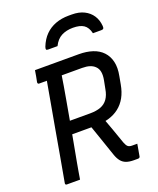

<svg xmlns="http://www.w3.org/2000/svg" viewBox="-168 -1035 935 1136"><g transform="rotate(-20 300.0 -467.0)"><path d="M383 -311Q401 -263 418 -215.5Q435 -168 452 -119Q460 -98 469 -91Q478 -84 494 -84Q500 -84 504.5 -84Q509 -84 513 -84H527Q524 -64 520.5 -46.5Q517 -29 514 -10Q514 -5 510 -2Q506 1 501 1Q496 1 489 1Q482 1 475 1Q447 1 427.5 -6Q408 -13 395 -29Q382 -45 373 -71Q354 -126 335.5 -180.5Q317 -235 298 -289ZM107 -700Q176 -700 245 -700Q314 -700 383 -700Q431 -700 469 -687.5Q507 -675 531.5 -649Q556 -623 565 -585Q574 -547 564 -496L555 -447Q547 -402 528.5 -368.5Q510 -335 481 -312.5Q452 -290 413.5 -279Q375 -268 327 -268Q287 -268 249 -268Q211 -268 173 -268L161 -262L177 -348Q214 -348 251.5 -348Q289 -348 326 -348Q366 -348 393.5 -358.5Q421 -369 437.5 -392.5Q454 -416 460 -452L470 -503Q476 -534 472 -556Q468 -578 453 -592Q441 -604 421.5 -610.5Q402 -617 373 -617Q328 -617 283 -617Q238 -617 193.5 -617Q149 -617 103 -617Q98 -617 96 -620Q94 -623 94 -628Q98 -646 101 -664Q104 -682 107 -700ZM136 0Q114 0 94.5 0Q75 0 53 0Q48 0 45.5 -3Q43 -6 44 -11Q59 -93 73 -173Q87 -253 101 -332.5Q115 -412 129.5 -492Q144 -572 158 -653H261L248 -635Q242 -594 235 -553.5Q228 -513 221 -473Q210 -411 199 -349.5Q188 -288 176.5 -226Q165 -164 153 -99Q148 -73 144 -48Q140 -23 136 0ZM281 -788Q267 -788 251.5 -788Q236 -788 222 -788Q212 -788 210 -792.5Q208 -797 212 -809Q229 -852 256.5 -879.5Q284 -907 321.5 -921Q359 -935 404 -935H424Q469 -935 501 -919Q533 -903 551.5 -875Q570 -847 573 -809Q574 -797 570.5 -792.5Q567 -788 557 -788Q543 -788 530.5 -788Q518 -788 504 -788Q495 -827 471 -843Q447 -859 403 -859Q362 -859 331 -843Q300 -827 281 -788Z"/></g></svg>

Font: Rec Mono Linear
Style: Italic
Weight: 400
Italic angle: -10°
Monospace: yes
Version: Version 1.085; ttfautohint (v1.8.4.7-5d5b)